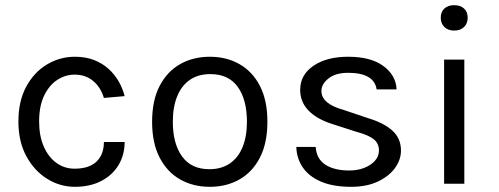

<svg xmlns="http://www.w3.org/2000/svg" viewBox="-20 -709 1926 741"><path d="M269 12Q211.5 12 161.8 -19Q112 -50 81.5 -106.5Q51 -163 51 -240Q51 -319 81.5 -375Q112 -431 161.8 -460.5Q211.5 -490 269 -490Q309.5 -490 341.8 -477.8Q374 -465.5 398 -444Q422 -422.5 437.8 -395.2Q453.5 -368 461 -338L381 -331Q368.5 -372.5 339.2 -396.8Q310 -421 268 -421Q232.5 -421 201.2 -400.8Q170 -380.5 150.5 -340.2Q131 -300 131 -240Q131 -184.5 148.8 -143.8Q166.5 -103 197.5 -80.5Q228.5 -58 268 -58Q323.5 -58 352.2 -85.2Q381 -112.5 381 -161H461Q461 -111 437.5 -72Q414 -33 370.8 -10.5Q327.5 12 269 12Z M790 12Q725.5 12 675.2 -16.5Q625 -45 596 -101Q567 -157 567 -239Q567 -321.5 596 -377.2Q625 -433 675.2 -461.5Q725.5 -490 790 -490Q854 -490 904.2 -461.5Q954.5 -433 983.2 -377.2Q1012 -321.5 1012 -239Q1012 -157 983.2 -101Q954.5 -45 904.2 -16.5Q854 12 790 12ZM788 -56Q834.5 -56 867 -78.2Q899.5 -100.5 916.2 -141.5Q933 -182.5 933 -239Q933 -324.5 897.5 -373.8Q862 -423 792 -423Q745 -423 712.8 -400.8Q680.5 -378.5 663.8 -337.2Q647 -296 647 -239Q647 -154.5 682.8 -105.2Q718.5 -56 788 -56Z M1335.5 12Q1266 12 1219.5 -7.8Q1173 -27.5 1149 -62.2Q1125 -97 1123.5 -142H1198.5Q1201 -96.5 1235.2 -73.8Q1269.5 -51 1328.5 -51Q1359.5 -51 1385.5 -61Q1411.5 -71 1427 -88.5Q1442.5 -106 1442.5 -128Q1442.5 -156 1422 -172Q1401.5 -188 1356.5 -200L1263.5 -230Q1203 -249 1170.8 -282.2Q1138.5 -315.5 1138.5 -362Q1138.5 -420 1189.5 -455Q1240.5 -490 1323.5 -490Q1411.5 -490 1460 -454Q1508.5 -418 1510.5 -364H1433.5Q1429 -395.5 1401.5 -411.8Q1374 -428 1323.5 -428Q1275 -428 1247.8 -406.2Q1220.5 -384.5 1220.5 -358Q1220.5 -308.5 1305.5 -285L1400.5 -253Q1462 -234.5 1494.8 -204.5Q1527.5 -174.5 1527.5 -128Q1527.5 -92 1504 -60Q1480.5 -28 1437.5 -8Q1394.5 12 1335.5 12Z M1733 -591Q1709 -591 1695 -604.8Q1681 -618.5 1681 -641Q1681 -663 1695 -676Q1709 -689 1733 -689Q1757 -689 1771 -676Q1785 -663 1785 -641Q1785 -618.5 1771 -604.8Q1757 -591 1733 -591ZM1694 0V-479H1772V0Z"/></svg>

Font: Karla
Style: Regular
Weight: 400
Designer: Jonathan Pinhorn
Version: Version 2.004;gftools[0.9.33]